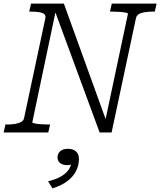

<svg xmlns="http://www.w3.org/2000/svg" viewBox="-39 -730 883 1058"><path d="M-19 0 -9 -44H2Q26 -44 46 -47.5Q66 -51 79 -59Q92 -67 94 -81L211 -630Q214 -645 204.5 -652.5Q195 -660 176.5 -663Q158 -666 133 -666H122L132 -710H313L548 -60L539 -55L666 -654Q667 -658 653.5 -660.5Q640 -663 620 -664.5Q600 -666 581 -666H567L577 -710H824L814 -666H802Q766 -666 740 -658.5Q714 -651 710 -629L576 0H510L257 -687L272 -688L139 -56Q138 -53 151.5 -50Q165 -47 185 -45.5Q205 -44 223 -44H237L227 0ZM250 308 226 269Q264 260 290.5 246Q317 232 333.5 212.5Q350 193 355 167Q356 163 359 161.5Q362 160 365 161Q368 162 370 166Q364 173 354 176.5Q344 180 332 180Q308 180 293 169Q278 158 278 137Q278 117 292.5 103.5Q307 90 335 90Q365 90 380.5 105Q396 120 396 147Q396 181 380 212.5Q364 244 331.5 268.5Q299 293 250 308Z"/></svg>

Font: Roboto Serif 20pt ExtraLight
Style: Italic
Weight: 250
Italic angle: -10°
Version: Version 1.007